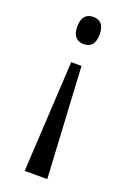

<svg xmlns="http://www.w3.org/2000/svg" viewBox="-141 -592 555 823"><g transform="rotate(20 137.0 -180.5)"><path d="M136 -541C109 -541 85 -526 85 -479C85 -432 109 -417 136 -417C165 -417 187 -432 187 -479C187 -526 165 -541 136 -541ZM160 -326H113L85 180H188Z"/></g></svg>

Font: Noto Serif Lao ExtCond
Style: Regular
Weight: 400
Width: 2
Designer: Monotype Design Team
Foundry: Monotype Imaging Inc.
Version: Version 2.004